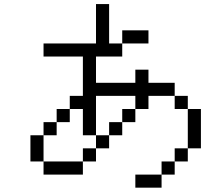

<svg xmlns="http://www.w3.org/2000/svg" viewBox="-20 -832 1040 915"><path d="M687.5 -625V-687.5H562.5V-625H500V-812.5H437.5V-625H187.5V-562.5H375V-375H312.5V-312.5H250V-250H187.5V-187.5H125Q125 -187.5 125 -62.5H187.5V0H375V-62.5H187.5Q187.5 -62.5 187.5 -187.5H250V-250H312.5V-312.5H375Q375 -312.5 375 -187.5H437.5V-125H375V-62.5H437.5V-125H500V-187.5H437.5V-375H625V-312.5H562.5V-250H500V-187.5H562.5V-250H625V-312.5H687.5V-375H812.5V-312.5H875V-125H812.5V-62.5H750V0H625V62.5H750V0H812.5V-62.5H875V-125H937.5V-312.5H875V-375H812.5V-437.5H687.5V-500H625V-437.5H437.5Q437.5 -437.5 437.5 -562.5H562.5V-625Z"/></svg>

Font: BFUnifontExMono
Style: Regular
Weight: 500
Version: Version 15.0.06